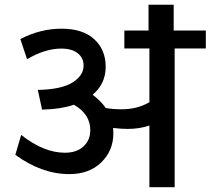

<svg xmlns="http://www.w3.org/2000/svg" viewBox="-20 -775 872 795"><path d="M598.6 0V-255.3Q558.1 -241.2 508.6 -241.2Q480.8 -241.2 448.4 -245.2Q449.4 -231 449.4 -223Q449.4 -151.7 399.6 -102.9Q349.8 -54.1 266.9 -54.1Q152.7 -54.1 43.5 -134L67.7 -216.4Q160.8 -142.6 248.7 -142.6Q297.8 -142.6 325.8 -168.9Q353.9 -195.1 353.9 -236.1Q353.9 -302.3 286.1 -341.3Q232.1 -323.1 161.8 -321.5L154.2 -321L136.5 -402.9H141.1Q234.6 -405 280.3 -433.5Q326.1 -462.1 326.1 -503.5Q326.1 -535.4 301.8 -554.6Q277.6 -573.8 233.6 -573.8Q166.8 -573.8 92 -529.8L64.2 -613.2Q146.6 -656.2 234.8 -656.2Q323.1 -656.2 370.3 -612.5Q417.6 -568.8 417.6 -498.5Q417.6 -428.2 363.5 -382.7Q397.9 -356.9 418.1 -327.6Q448.4 -322.5 483.3 -322.5Q549 -322.5 598.6 -351.9V-574.3H494.9V-648.6H595V-755.3H699.2V-648.6H832.2V-574.3H703.2V0Z"/></svg>

Font: Khula SemiBold
Style: Regular
Weight: 600
Designer: Erin McLaughlin, Steve Matteson
Version: Version 1.002;PS 1.0;hotconv 1.0.72;makeotf.lib2.5.5900; ttf